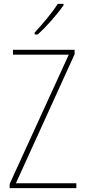

<svg xmlns="http://www.w3.org/2000/svg" viewBox="-20 -971 440 991"><path d="M308 -944V-951H278C246 -901 204 -852 159 -803V-793H175C218 -832 275 -896 308 -944ZM374 0V-25H62L365 -691V-714H47V-689H335L30 -22V0Z"/></svg>

Font: Noto Sans Kannada Condensed Thin
Style: Regular
Weight: 100
Width: 3
Designer: Jelle Bosma - Monotype Design Team
Foundry: Monotype Imaging Inc.
Version: Version 2.005